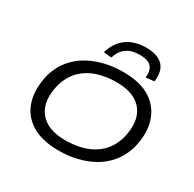

<svg xmlns="http://www.w3.org/2000/svg" viewBox="-200 -1160 1396 1381"><g transform="rotate(30 498.0 -469.5)"><path d="M453 9Q313 9 226 -46Q139 -101 110.5 -199Q82 -297 114 -424Q138 -501 184 -556Q230 -611 292 -645.5Q354 -680 426 -697Q498 -714 577 -714Q719 -714 804 -659Q889 -604 918.5 -506.5Q948 -409 915 -282Q891 -204 845 -149Q799 -94 737.5 -59.5Q676 -25 603.5 -8Q531 9 453 9ZM459 -79Q543 -79 614 -101.5Q685 -124 737 -173.5Q789 -223 814 -305Q853 -455 788.5 -540.5Q724 -626 571 -626Q488 -626 416.5 -603.5Q345 -581 293.5 -532Q242 -483 216 -401Q176 -252 241 -165.5Q306 -79 459 -79ZM448 -760 383 -767Q409 -856 473 -902Q537 -948 633 -948Q697 -948 738 -927Q779 -906 795 -866Q811 -826 803 -767L734 -760Q741 -817 715 -848.5Q689 -880 618 -880Q549 -880 507.5 -849.5Q466 -819 448 -760Z"/></g></svg>

Font: Nunito Sans 7pt Expanded
Style: Italic
Weight: 400
Width: 7
Italic angle: -9°
Designer: Vernon Adams
Foundry: Vernon Adams
Version: Version 3.101;gftools[0.9.27]